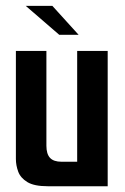

<svg xmlns="http://www.w3.org/2000/svg" viewBox="-20 -647 434 667"><path d="M146 0Q98.6 0 74.9 -14.5Q51.2 -29 43.2 -50.9Q35.2 -72.7 35.2 -94.7V-470H141.2V-140.7Q141.2 -112.2 153.7 -98.7Q166.2 -85.1 194 -85.1H248.1V-470H354.1V0ZM185.8 -526.1 69.3 -626.7H161.8L253.1 -526.1Z"/></svg>

Font: Smooch Sans Thin
Style: Regular
Weight: 100
Designer: Robert E. Leuschke
Foundry: Robert E. Leuschke
Version: Version 1.010